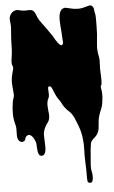

<svg xmlns="http://www.w3.org/2000/svg" viewBox="-75 -789 800 1346"><g transform="rotate(-5 325.0 -115.5)"><path d="M34 -327Q38 -343 32 -355.5Q26 -368 28 -386Q31 -412 34.5 -436.5Q38 -461 38 -490Q38 -516 39.5 -540.5Q41 -565 43 -591Q45 -606 45.5 -621.5Q46 -637 44 -653Q42 -666 41.5 -680Q41 -694 47 -706Q58 -730 81 -738Q95 -743 106.5 -739.5Q118 -736 131 -734Q143 -732 154.5 -732Q166 -732 179 -733Q191 -734 201 -730.5Q211 -727 218 -717Q225 -706 228.5 -695Q232 -684 237 -674Q248 -653 262.5 -634Q277 -615 290 -597Q298 -586 305.5 -575Q313 -564 321 -553Q332 -539 339.5 -523.5Q347 -508 358 -494L365 -484Q370 -478 375.5 -473.5Q381 -469 386 -468Q391 -467 395 -473Q401 -481 399 -495.5Q397 -510 397 -521Q397 -541 395 -561Q393 -581 391.5 -601.5Q390 -622 389.5 -642.5Q389 -663 393 -683Q395 -694 401 -706Q407 -718 418 -723Q429 -729 441 -726.5Q453 -724 465 -721Q494 -713 522 -712.5Q550 -712 578 -721Q590 -725 604.5 -728Q619 -731 629 -718Q636 -709 636.5 -696.5Q637 -684 640 -673Q643 -661 643.5 -649Q644 -637 644 -623Q644 -598 643.5 -573.5Q643 -549 642 -524Q640 -492 636 -459Q632 -426 636 -394Q638 -380 641 -366.5Q644 -353 644 -338Q644 -324 643 -310Q642 -296 642 -282Q642 -256 644 -227Q646 -198 643 -174Q642 -167 639 -163Q636 -159 636 -152Q636 -146 637.5 -139Q639 -132 640 -126Q641 -114 641.5 -102Q642 -90 641 -78Q639 -56 636 -37Q633 -18 625 2Q616 22 609 43Q602 64 600 86Q598 109 595.5 133.5Q593 158 579 178Q573 187 565.5 193.5Q558 200 551.5 206Q545 212 539.5 220Q534 228 532 240Q526 277 524 313Q522 349 518 386Q516 412 521.5 435.5Q527 459 524 484Q522 495 518.5 503Q515 511 502 510Q488 509 486 499Q484 489 484 478V416Q484 385 482 353Q480 317 482 279.5Q484 242 480 206Q477 171 468.5 140.5Q460 110 446 78Q441 65 435.5 52Q430 39 422 26Q412 9 397 -3.5Q382 -16 371 -32Q360 -46 352.5 -62Q345 -78 334 -92Q321 -110 313 -129Q305 -148 297 -168Q294 -175 289.5 -182Q285 -189 277 -188Q269 -187 268 -183Q267 -179 267 -172Q267 -158 268.5 -143.5Q270 -129 267 -115Q265 -107 261 -99.5Q257 -92 255 -83Q252 -69 252.5 -54Q253 -39 254.5 -24Q256 -9 257.5 5.5Q259 20 256 35Q253 52 243.5 63.5Q234 75 226 90Q209 122 209.5 151.5Q210 181 212 216V237Q212 250 209.5 262Q207 274 200.5 283Q194 292 182 292Q168 292 162 280Q156 268 154.5 251Q153 234 152.5 217.5Q152 201 149 192Q146 184 140.5 172.5Q135 161 127.5 152Q120 143 110 139.5Q100 136 88 145Q79 152 77 164Q75 176 64 181Q52 186 41.5 180.5Q31 175 26 164Q21 153 20.5 140Q20 127 20.5 114Q21 101 21 88Q21 75 18 64Q6 22 5.5 -17.5Q5 -57 12 -99Q14 -114 19.5 -127.5Q25 -141 24 -156Q22 -184 19 -212.5Q16 -241 20 -270Q22 -284 26 -298.5Q30 -313 34 -327Z"/></g></svg>

Font: Double Feature
Style: Regular
Weight: 400
Designer: David Shetterly
Foundry: David Shetterly
Version: Version 2.100 1997 initial release